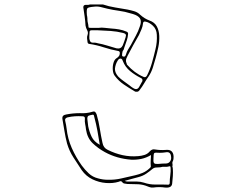

<svg xmlns="http://www.w3.org/2000/svg" viewBox="-20 -812 1040 862"><path d="M442 -792Q469 -783 497 -778.5Q525 -774 553 -769Q568 -766 583 -761.5Q598 -757 609 -746Q629 -728 651 -720Q674 -712 684 -693.5Q694 -675 695 -651Q696 -626 691 -601.5Q686 -577 679 -552Q673 -530 666 -508Q659 -486 646 -467Q636 -453 627 -437.5Q618 -422 607 -408Q603 -401 595.5 -400Q588 -399 583 -403Q559 -417 535.5 -433Q512 -449 495 -472Q488 -481 486.5 -497Q485 -513 489 -528Q493 -543 501 -549Q509 -554 513.5 -559.5Q518 -565 518 -574Q518 -582 511 -583Q478 -589 446 -599.5Q414 -610 380 -615Q374 -616 373 -623Q372 -631 371 -639Q370 -647 373 -655Q377 -666 371.5 -676Q366 -686 364 -697Q363 -717 360 -738Q357 -759 354 -779Q354 -789 363 -790Q368 -790 373.5 -790Q379 -790 384 -792ZM424 -687Q436 -689 450.5 -687Q465 -685 480 -684Q497 -683 514.5 -680Q532 -677 548 -670Q556 -667 555 -659Q554 -645 549.5 -631.5Q545 -618 540 -604Q539 -602 538.5 -600Q538 -598 537 -595Q536 -589 533.5 -586.5Q531 -584 530 -580Q529 -575 528.5 -571.5Q528 -568 528 -563Q529 -558 535 -558Q540 -557 542.5 -561Q545 -565 546 -569Q549 -580 555.5 -590.5Q562 -601 568 -611Q579 -632 590 -652Q601 -672 608 -694Q615 -713 610.5 -725Q606 -737 588 -745Q583 -747 577 -749Q571 -751 566 -752Q541 -760 514.5 -763.5Q488 -767 462 -773Q447 -777 432 -780.5Q417 -784 402 -782Q377 -780 372.5 -775Q368 -770 370 -746Q370 -742 371 -741Q373 -728 372.5 -723.5Q372 -719 376 -702Q376 -701 376.5 -698.5Q377 -696 377 -694Q377 -688 379.5 -687.5Q382 -687 386 -687ZM550 -522Q567 -503 585 -489.5Q603 -476 624 -467Q634 -462 640 -473Q654 -501 662.5 -531Q671 -561 678 -591Q686 -623 684 -656Q683 -681 666.5 -696.5Q650 -712 633 -715Q623 -717 622 -707Q621 -694 615.5 -681Q610 -668 604 -655Q591 -632 578 -609Q565 -586 553 -562Q548 -551 547.5 -550Q547 -549 546 -545Q545 -540 546 -534Q547 -532 548 -529Q549 -526 550 -522ZM420 -676H391Q382 -676 382 -668Q382 -658 381 -647.5Q380 -637 384 -628Q388 -620 397.5 -620.5Q407 -621 415 -619Q416 -619 416.5 -618.5Q417 -618 418 -618Q440 -614 461 -607.5Q482 -601 503 -595Q523 -591 531 -608Q535 -617 538 -626.5Q541 -636 544 -645Q547 -654 544 -658Q541 -662 533 -664Q505 -671 477 -673Q449 -675 420 -676ZM496 -503Q496 -493 500 -484.5Q504 -476 511 -468Q522 -457 535 -448Q548 -439 561 -429Q580 -413 589 -412Q598 -411 604 -420.5Q610 -430 617 -444Q618 -445 618 -445.5Q618 -446 619 -447Q622 -458 612 -462Q586 -475 564 -493Q542 -511 531 -539Q528 -549 521 -549Q514 -549 509 -541Q498 -524 496 -503ZM755 -70Q753 -66 754 -64.5Q755 -63 756 -54Q757 -38 756 -21.5Q755 -5 753 12Q751 33 721 30Q708 28 695 28Q682 28 668 30Q658 31 649.5 27.5Q641 24 632 21Q613 15 592.5 15Q572 15 552 14Q545 13 538.5 12Q532 11 527 4Q525 1 521 1.5Q517 2 513 4Q487 12 455.5 9.5Q424 7 395 -7Q366 -21 347 -48Q328 -77 309.5 -105.5Q291 -134 281 -168Q274 -195 269.5 -223Q265 -251 260 -279Q258 -295 277 -298Q307 -304 339 -304Q353 -303 367 -304.5Q381 -306 394 -310Q403 -313 407 -309.5Q411 -306 414 -298Q423 -267 428 -235Q433 -203 440 -171Q444 -148 464 -139Q496 -123 530 -115.5Q564 -108 600 -111Q615 -112 629 -116.5Q643 -121 653 -133Q663 -144 676 -141Q688 -139 700 -138.5Q712 -138 725 -139Q744 -141 752.5 -130.5Q761 -120 759 -101Q759 -99 758.5 -96.5Q758 -94 757 -91Q754 -84 754 -84Q754 -84 754 -78Q754 -77 754.5 -74.5Q755 -72 755 -70ZM428 -162Q423 -194 417.5 -224Q412 -254 404 -284Q403 -289 401.5 -294Q400 -299 391 -296Q384 -295 378 -292.5Q372 -290 372 -279Q373 -271 374 -262Q375 -253 376 -245Q381 -220 391.5 -198Q402 -176 428 -162ZM658 -116Q636 -103 614 -98.5Q592 -94 569 -95Q504 -100 451 -129Q420 -146 396 -169Q372 -192 366 -231Q365 -242 362.5 -254Q360 -266 361 -278Q363 -290 350 -290Q333 -291 316.5 -290Q300 -289 283 -285Q269 -281 273 -268Q275 -260 276.5 -251.5Q278 -243 279 -235Q284 -189 302 -148Q320 -107 347 -69Q361 -50 378.5 -33.5Q396 -17 421 -11Q442 -5 463 -5Q495 -4 525 -11Q555 -18 586 -25Q604 -29 620.5 -36Q637 -43 651 -56Q653 -58 655.5 -60.5Q658 -63 657 -67Q656 -78 656.5 -90Q657 -102 658 -116ZM669 -96Q668 -83 672.5 -79Q677 -75 690 -76Q699 -77 708.5 -77.5Q718 -78 727 -78Q738 -79 744 -88Q750 -97 748 -109Q746 -133 723 -128Q717 -127 710.5 -126.5Q704 -126 697 -126Q676 -128 672.5 -124.5Q669 -121 669 -99ZM540 0Q546 3 551 3Q556 3 560 3Q577 3 593.5 3Q610 3 626 8Q652 17 678.5 16.5Q705 16 731 17Q742 19 742 9Q742 -8 744.5 -25Q747 -42 746 -59Q745 -62 744.5 -64.5Q744 -67 739 -65Q729 -62 719 -63Q709 -64 700 -61Q691 -60 682 -60Q673 -60 665 -54Q651 -42 636 -32Q621 -22 602 -17Q587 -13 572 -9Q557 -5 540 0Z"/></svg>

Font: Rock 3D
Style: Regular
Weight: 400
Version: Version 1.000